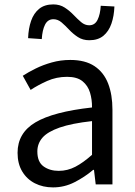

<svg xmlns="http://www.w3.org/2000/svg" viewBox="-20 -825 603 859"><path d="M217.2 13.4Q171.9 13.4 136.1 -4.9Q100.2 -23.2 79.4 -57.9Q58.6 -92.5 58.6 -141.3Q58.6 -230.1 138.5 -277.5Q218.3 -325 391.7 -344.2Q392.1 -379.4 382.8 -410.5Q373.5 -441.7 349.2 -461.5Q324.9 -481.3 280 -481.3Q232.6 -481.3 191.1 -462.8Q149.7 -444.3 117 -422.7L81.9 -486Q107 -502.3 139.8 -518.5Q172.6 -534.7 211.9 -545.7Q251.1 -556.8 294.5 -556.8Q361.2 -556.8 402.8 -529.1Q444.3 -501.4 463.7 -451.5Q483.1 -401.6 483.1 -334V0H408.2L400.5 -64.9H396.7Q358.6 -32.7 313.3 -9.7Q267.9 13.4 217.2 13.4ZM242.8 -60.6Q282 -60.6 317.3 -79Q352.5 -97.4 391.7 -132.4V-283.2Q300.7 -273.1 246.8 -254.3Q193 -235.5 170 -209.1Q147.1 -182.6 147.1 -147.4Q147.1 -100.4 174.9 -80.5Q202.6 -60.6 242.8 -60.6ZM379.6 -645Q350.1 -645 328.5 -659.2Q306.9 -673.3 289.4 -692Q271.9 -710.7 255.3 -724.9Q238.7 -739 218.9 -739Q193.8 -739 181.5 -714.7Q169.3 -690.5 166.9 -650.1L105.7 -654.3Q107.3 -697.6 119.1 -731.7Q131 -765.9 155.3 -785.6Q179.7 -805.3 218.2 -805.3Q247.7 -805.3 269.5 -791.1Q291.3 -777 308.8 -758.6Q326.3 -740.2 342.9 -726.1Q359.5 -711.9 379.2 -711.9Q404.4 -711.9 416.4 -736.2Q428.5 -760.5 430.7 -799.2L491.9 -796Q490.3 -753.3 478.5 -719.2Q466.8 -685.1 442.7 -665Q418.5 -645 379.6 -645Z"/></svg>

Font: Noto Sans TC Thin
Style: Regular
Weight: 100
Designer: Ryoko NISHIZUKA 西塚涼子 (kana, bopomofo & ideographs); Paul D. Hunt (Latin, Greek & Cyrillic); Sandoll Communications 산돌커뮤니
Foundry: Adobe
Version: Version 2.004-H2;hotconv 1.0.118;makeotfexe 2.5.65603